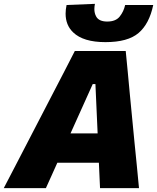

<svg xmlns="http://www.w3.org/2000/svg" viewBox="-56 -978 817 998"><path d="M-36.5 0Q-6 -58.5 27 -122Q59.5 -185.5 90 -243.5L216.5 -487.5Q249 -550.5 277 -604Q304.5 -657.5 333 -713H597.5Q602.5 -657.5 608 -605Q613 -552.5 619 -487L643 -239Q649 -182 655 -119.5Q661 -56.5 666.5 0H464Q462.5 -32 461 -65.5Q459.5 -99 458 -132H242Q227 -98.5 212 -65.2Q197 -32 182.5 0ZM426 -541 310.5 -284.5H451.5L440 -541ZM492 -759Q377 -759 324.5 -809.5Q285 -847 285 -907Q285 -928 290 -952L437.5 -958Q434.5 -944 434.5 -931Q434.5 -909.5 443.5 -893Q457.5 -866 501.5 -866Q545.5 -866 566.2 -892Q587 -918 594.5 -952H740.5Q720 -854 664.2 -806.5Q608.5 -759 492 -759Z"/></svg>

Font: Heraclito ExtraBold
Style: Italic
Weight: 800
Italic angle: -12°
Designer: Kostas Bartsokas (font) & Cristiano Sobral (main changes)
Foundry: Kostas Bartsokas (font) & Cristiano Sobral (main changes)
Version: Version 1.00;July 8, 2020;FontCreator 13.0.0.2655 64-bit